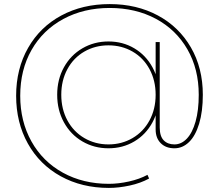

<svg xmlns="http://www.w3.org/2000/svg" viewBox="-20 -723 1072 940"><path d="M513 197Q381 197 277.5 140Q174 83 116.5 -20Q59 -123 59 -254Q59 -386 117.5 -488.5Q176 -591 280 -647Q384 -703 517 -703Q649 -703 752.5 -647.5Q856 -592 914.5 -491Q973 -390 973 -259Q973 -177 955 -117.5Q937 -58 905.5 -27.5Q874 3 834 3Q792 3 767 -22Q742 -47 742 -89V-190L752 -260L742 -330V-517H762V-99Q762 -56 781.5 -36Q801 -16 834 -16Q868 -16 895 -44.5Q922 -73 937.5 -128Q953 -183 953 -259Q953 -385 897.5 -481.5Q842 -578 743 -631Q644 -684 517 -684Q390 -684 290 -630Q190 -576 134.5 -478.5Q79 -381 79 -254Q79 -129 134 -30.5Q189 68 288 122.5Q387 177 513 177Q560 177 611.5 165.5Q663 154 702 133L710 151Q668 174 614.5 185.5Q561 197 513 197ZM511 3Q441 3 383.5 -30.5Q326 -64 293 -124Q260 -184 260 -259Q260 -334 293 -393.5Q326 -453 383.5 -486.5Q441 -520 511 -520Q581 -520 637.5 -486.5Q694 -453 726.5 -393.5Q759 -334 759 -259Q759 -184 726.5 -124Q694 -64 637.5 -30.5Q581 3 511 3ZM511 -16Q576 -16 629 -47Q682 -78 712 -133.5Q742 -189 742 -259Q742 -329 712 -384.5Q682 -440 629 -470.5Q576 -501 511 -501Q446 -501 393 -470.5Q340 -440 310 -384.5Q280 -329 280 -259Q280 -189 310 -133.5Q340 -78 393 -47Q446 -16 511 -16Z"/></svg>

Font: Montserrat
Style: Regular
Weight: 400
Designer: Julieta Ulanovsky
Foundry: Julieta Ulanovsky
Version: Version 8.000